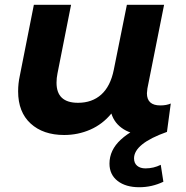

<svg xmlns="http://www.w3.org/2000/svg" viewBox="-20 -558 778 805"><path d="M696 -124 680 -5Q640 8 596 8Q537 8 498.5 -16Q460 -40 447 -82Q410 -37 358.5 -14.5Q307 8 249 8Q161 8 108.5 -40Q56 -88 56 -175Q56 -208 63 -240L122 -538H278L221 -250Q217 -231 217 -211Q217 -127 307 -127Q366 -127 404.5 -161.5Q443 -196 457 -265L512 -538H668L598 -187Q596 -173 596 -167Q596 -116 652 -116Q678 -116 696 -124ZM439 128Q439 71 487 27Q535 -17 623 -48L680 -5Q542 44 542 106Q542 126 555 137Q568 148 590 148Q624 148 654 133L665 204Q617 227 564 227Q507 227 473 200.5Q439 174 439 128Z"/></svg>

Font: Montserrat Alternates
Style: Bold Italic
Weight: 700
Italic angle: -11.3°
Designer: Julieta Ulanovsky
Foundry: Julieta Ulanovsky
Version: Version 7.200